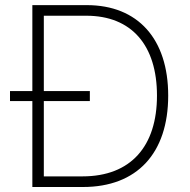

<svg xmlns="http://www.w3.org/2000/svg" viewBox="-20 -748 761 768"><path d="M312 0C528.3 0 652.8 -135.3 652.8 -365.7C652.8 -592.3 531.7 -727.5 327.1 -727.5H109.4V-383.8H20V-343.8H109.4V0ZM155.3 -42.5V-343.8H339.4V-383.8H155.3V-685.1H325.2C507.3 -685.1 607.9 -565.9 607.9 -365.7C607.9 -163.6 503.9 -42.5 310.1 -42.5Z"/></svg>

Font: Raveo ExtraLight
Style: Regular
Weight: 200
Designer: Jakub Foglar, Rasmus Andersson (Inter)
Foundry: Jakubfoglar.com
Version: Version 1.100;Glyphs 3.2.3 (3260)